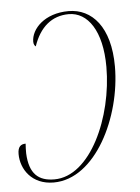

<svg xmlns="http://www.w3.org/2000/svg" viewBox="-46 -583 461 630"><g transform="rotate(-5 184.5 -268.0)"><path d="M203 -546C124 -546 79 -498 79 -456C79 -447 83 -442 86 -440C107 -502 147 -536 203 -536C265 -536 311 -472 311 -353C311 -188 228 0 109 0C57 0 27 -25 24 -93C24 -103 24 -114 25 -125C9 -125 -1 -117 -1 -93C-1 -43 34 10 106 10C244 10 339 -186 339 -352C339 -482 280 -546 203 -546Z"/></g></svg>

Font: Noto Serif Display Condensed Thin
Style: Italic
Weight: 100
Width: 3
Italic angle: -12°
Designer: Monotype Design Team
Foundry: Monotype Imaging Inc.
Version: Version 2.009